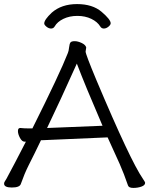

<svg xmlns="http://www.w3.org/2000/svg" viewBox="-21 -913 732 942"><path d="M196 -798Q196 -816 233 -851Q281 -893 357 -893Q433 -893 477.5 -855Q522 -817 522 -799Q522 -791 511 -782Q500 -773 488.5 -773Q477 -773 471 -783Q457 -806 427 -820.5Q397 -835 358.5 -835Q320 -835 290 -820.5Q260 -806 247 -783Q241 -773 229.5 -773Q218 -773 207 -782Q196 -791 196 -798ZM402 -680 399 -660Q399 -647 452 -520Q619 -124 680 -36Q691 -20 691 -16Q691 -4 673 2.5Q655 9 633 9Q611 9 607 -3Q588 -59 566 -109L507 -239L184 -225H180Q164 -191 148 -159L118 -99Q99 -61 81 -10Q75 7 37 7Q-1 7 -1 -12Q-1 -18 3 -23.5Q7 -29 11 -36.5Q15 -44 24.5 -62Q34 -80 53.5 -116.5Q73 -153 106 -218H99Q87 -218 77 -236.5Q67 -255 67 -270Q67 -285 78 -285H80Q98 -283 119 -283H138Q273 -553 312 -653Q316 -662 318 -680.5Q320 -699 325 -705Q330 -711 345.5 -711Q361 -711 380 -702Q399 -693 402 -680ZM482 -296Q397 -493 356 -601Q273 -416 210 -285Z"/></svg>

Font: LXGW WenKai
Style: Regular
Weight: 400
Designer: LXGW / Fontworks Inc.
Foundry: LXGW / Fontworks Inc.
Version: Version 1.520; June 14, 2025